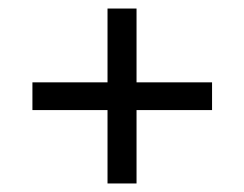

<svg xmlns="http://www.w3.org/2000/svg" viewBox="-20 -523 573 450"><path d="M477 -330V-265H56V-330ZM300 -93H232V-503H300Z"/></svg>

Font: Gemunu Libre ExtraLight Medium
Style: Regular
Weight: 500
Version: Version 1.100